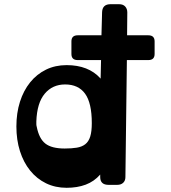

<svg xmlns="http://www.w3.org/2000/svg" viewBox="-20 -880 814 914"><path d="M461 -594H350Q320 -594 320 -623V-683Q320 -712 350 -712H463L466 -823Q468 -860 506 -860H547Q566 -860 576 -849Q586 -838 586 -821L585 -712H686Q716 -712 716 -683V-623Q716 -594 686 -594H584L577 -37Q577 -20 566.5 -10Q556 0 538 0H497Q457 0 457 -37V-49Q428 -16 388 -1Q348 14 297 14Q243 14 199 -7.5Q155 -29 123.5 -68Q92 -107 75 -160.5Q58 -214 58 -278Q58 -342 75 -395.5Q92 -449 123.5 -488Q155 -527 199 -548.5Q243 -570 297 -570Q401 -570 458 -507Q459 -506 459 -505ZM290 -478Q230 -478 193 -434Q156 -390 153 -302Q153 -294 153 -288.5Q153 -283 155 -276Q166 -220 196 -196.5Q226 -173 288 -173Q321 -173 345.5 -177Q370 -181 386 -193.5Q402 -206 409.5 -230Q417 -254 417 -294Q417 -390 385 -434Q353 -478 290 -478Z"/></svg>

Font: OpenDyslexic3
Style: Bold
Weight: 700
Designer: Abelardo Gonzalez
Version: Version 1.000;PS 001.001;hotconv 1.0.56